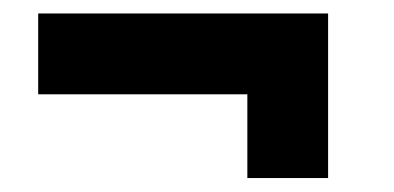

<svg xmlns="http://www.w3.org/2000/svg" viewBox="-20 -387 578 282"><path d="M36.1 -248.5V-367.2H461.9V-125.5H343.3V-248.5Z"/></svg>

Font: Estedad-FD ExtraBold
Style: Regular
Weight: 800
Designer: Amin Abedi
Version: Version 7.3